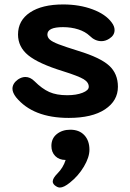

<svg xmlns="http://www.w3.org/2000/svg" viewBox="-20 -520 586 863"><path d="M52 -83Q36 -104 36 -121Q36 -145 61 -163Q78 -174 94 -174Q116 -174 135 -155Q169 -121 201.5 -106.5Q234 -92 282 -92Q323 -92 351 -103Q379 -114 379 -130Q379 -150 356 -164Q333 -178 263 -200Q153 -234 107 -271.5Q61 -309 61 -365Q61 -428 115 -464Q169 -500 264 -500Q337 -500 396 -478Q455 -456 482 -419Q495 -402 495 -385Q495 -361 471 -346Q454 -335 436 -335Q407 -335 383 -359Q363 -378 331.5 -388Q300 -398 263 -398Q193 -398 193 -365Q193 -352 204 -342Q215 -332 243.5 -321Q272 -310 333 -291Q431 -261 470.5 -225Q510 -189 510 -130Q510 -67 452 -28.5Q394 10 289 10Q128 10 52 -83ZM217 296Q217 281 238 260Q264 234 275 199Q246 199 228.5 181.5Q211 164 211 136Q211 102 235.5 82.5Q260 63 296 63Q336 63 359 87.5Q382 112 382 153Q382 187 357 229Q332 271 294 301Q267 323 249 323Q238 323 225 312Q217 304 217 296Z"/></svg>

Font: Kodchasan
Style: Bold
Weight: 700
Designer: Katatrad Aksorn Co.,Ltd.
Foundry: Cadson Demak Co.,Ltd.
Version: Version 1.000; ttfautohint (v1.6)